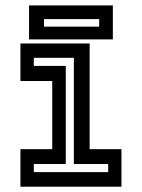

<svg xmlns="http://www.w3.org/2000/svg" viewBox="-20 -704 535 724"><path d="M57 0V-141.5H177V-398.5H57V-540H318V-141.5H438V0ZM107.5 -55H388V-85.5H258.5V-486H107.5V-455.5H228V-85.5H107.5ZM89.5 -555.5V-683.5H405.5V-555.5ZM146 -603.5H354V-632H146Z"/></svg>

Font: Tourney Thin SemiBold
Style: Regular
Weight: 600
Version: Version 1.015